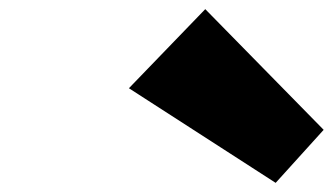

<svg xmlns="http://www.w3.org/2000/svg" viewBox="-20 -1281 728 420"><path d="M429 -1261 262 -1088 583 -881 688 -997Z"/></svg>

Font: Hussar Dziwak
Style: Kur
Weight: 400
Version: Version 1.022